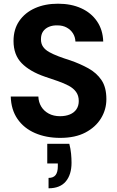

<svg xmlns="http://www.w3.org/2000/svg" viewBox="-20 -732 633 1036"><path d="M305 12Q229 12 169 -14Q109 -40 74.5 -90Q40 -140 38 -211H187Q188 -181 202.5 -157Q217 -133 243 -119Q269 -105 304 -105Q334 -105 357 -114.5Q380 -124 392.5 -142.5Q405 -161 405 -187Q405 -216 390.5 -236Q376 -256 350.5 -269.5Q325 -283 292 -294.5Q259 -306 223 -318Q141 -346 97 -391Q53 -436 53 -511Q53 -574 84 -619Q115 -664 169 -688Q223 -712 293 -712Q364 -712 418 -687.5Q472 -663 503.5 -617Q535 -571 537 -508H387Q386 -532 374 -551.5Q362 -571 340.5 -583Q319 -595 291 -595Q265 -596 244.5 -587.5Q224 -579 212.5 -562.5Q201 -546 201 -520Q201 -496 212.5 -479.5Q224 -463 245.5 -451Q267 -439 296 -428Q325 -417 360 -406Q412 -388 456.5 -363.5Q501 -339 527.5 -300Q554 -261 554 -197Q554 -141 525 -93.5Q496 -46 441 -17Q386 12 305 12ZM242 284V228Q268 228 280 212.5Q292 197 292 165V150H235V44H354Q361 71 363.5 97Q366 123 366 146Q366 210 335 247Q304 284 242 284Z"/></svg>

Font: DM Sans 28pt ExtraBold
Style: Regular
Weight: 800
Version: Version 4.004;gftools[0.9.30]